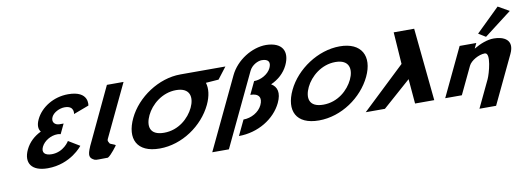

<svg xmlns="http://www.w3.org/2000/svg" viewBox="-73 -1358 5528 2011"><g transform="rotate(-10 2691.0 -352.0)"><path d="M700.1 -511.8C700.1 -511.8 721.8 -598.5 614.8 -598.5C560.3 -598.5 494.5 -566.2 473.1 -521.2C448.9 -470.2 481.5 -432.8 532.9 -432.8H575.1L525.4 -328.2C525.4 -328.2 511.3 -333.3 490.8 -333.3C422.9 -333.3 348.2 -290.8 319.5 -230.5C291.2 -171 326.9 -137.8 397.8 -137.8C525.4 -137.8 587.6 -244.9 587.6 -244.9L707 -172.7C707 -172.7 577.4 -0.1 331.3 -0.1C159.8 -0.1 95.8 -96.2 159.7 -230.5C194.8 -304.4 255.1 -358 325.3 -391.1C301.2 -420.9 298.4 -465.1 325.9 -522.9C382.5 -641.9 519.8 -726.9 673.8 -726.9C900.8 -726.9 863.3 -573 863.3 -573Z M1092 -753H1269L1001.8 -191C993.5 -173 1004.1 -161.8 1012.8 -145C1017.6 -135.7 1070.8 -124 1073.7 -113C1073.7 -113 1009 -21.3 970.1 0C886 0 845 4.3 829.4 -3C774.2 -28.9 767.3 -57.6 806.9 -148L806.4 -148L815.2 -166.5C819.8 -176.7 825 -187.5 830.6 -199L831.1 -200Z M1476.6 -363.9C1526.2 -468.4 1645.6 -572.8 1794.5 -573L1794.5 -573L1794.9 -573H1795C1945.2 -573 1963.4 -468.5 1913.7 -363.9C1864 -259.4 1750.5 -154.8 1596.2 -154.8C1437.8 -154.8 1426.8 -259.4 1476.6 -363.9ZM1867.7 -727 1867.7 -726.9C1636.9 -726.6 1401.3 -568.6 1304 -363.9C1206.6 -159.1 1277.2 -0.1 1522.7 -0.1C1762 -0.1 1988.8 -159.1 2086.2 -363.9C2128.2 -452.3 2136.7 -531.9 2117.1 -594L2253.2 -604L2347.7 -727Z M2361.1 15C2564.1 15 2746.3 -97 2821.4 -255C2869.4 -356 2849.3 -423 2786.9 -460C2864.1 -494 2930.2 -551 2967.7 -630C3033.3 -768 2978.8 -872 2804.8 -875C2654.8 -875 2486.8 -772 2415.5 -622L2338.5 -460L2274.3 -325L2056.1 134H2233.1L2599.2 -636C2627.2 -695 2692.8 -726 2733.9 -726C2804.1 -726 2826.9 -690 2798.4 -630C2768.5 -567 2687.5 -524 2617.3 -524L2553.1 -389C2645.1 -389 2672.9 -338 2637.7 -264C2604.4 -194 2521.6 -147 2438.1 -147Z M2997.9 -363.9C2900.5 -159.1 2971.2 -0.1 3216.6 -0.1C3455.9 -0.1 3682.7 -159.1 3780.1 -363.9C3877.5 -568.8 3794.6 -726.9 3562.1 -726.9C3331.1 -726.9 3095.3 -568.8 2997.9 -363.9ZM3170.5 -363.9C3220.2 -468.5 3339.8 -573 3489 -573C3639.1 -573 3657.3 -468.5 3607.6 -363.9C3557.9 -259.4 3444.4 -154.8 3290.1 -154.8C3131.7 -154.8 3120.8 -259.4 3170.5 -363.9Z M4236.8 0 4214.2 -263 3916.2 0H3712.2L4169.2 -433L4145.7 -773H4363.5L4440.8 0Z M5014.1 -605.9 5090.1 -558.9 5382.2 -782.8 5264.3 -850ZM4557.3 0H4734.3L4872.2 -290C4896.4 -341 4982.7 -390 5046.8 -390C5115.8 -390 5053.5 -170 5029.3 -119L4891.4 171H5068.4L5310.4 -338C5378.4 -481 5269.7 -528 5165.6 -528C5097.9 -528 5022.4 -499 4955 -459H4952.5L4978.2 -513H4801.2Z"/></g></svg>

Font: Hussar
Style: BdSuprExtOblFive
Weight: 700
Foundry: Cannot Into Space Fonts
Version: Version 2.00